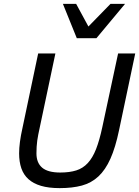

<svg xmlns="http://www.w3.org/2000/svg" viewBox="-20 -950 714 985"><path d="M590.8 -282.2Q572.3 -193.4 546.6 -136Q521 -78.6 484.9 -44.9Q448.7 -11.2 399.9 2Q351.1 15.1 286.1 15.1Q230 15.1 190.4 3.4Q150.9 -8.3 126 -30.8Q101.1 -53.2 89.6 -86.4Q78.1 -119.6 78.1 -163.1Q78.1 -217.3 95.2 -293L175.8 -675.8H264.2L183.1 -292Q179.2 -274.9 176.3 -259.5Q173.3 -244.1 171.1 -228.8Q168.9 -213.4 168 -197.3Q167 -181.2 167 -163.1Q167 -114.7 196.3 -89.8Q225.6 -64.9 289.1 -64.9Q336.9 -64.9 371.1 -75.7Q405.3 -86.4 430.2 -113.3Q455.1 -140.1 472.7 -184.8Q490.2 -229.5 504.9 -297.9L585.9 -675.8H673.8ZM370.6 -930.2 433.6 -814 546.9 -930.2H621.6L474.6 -753.9H374L302.7 -930.2Z"/></svg>

Font: Lorenzo Sans
Style: Italic
Weight: 400
Italic angle: -12°
Foundry: Intel Corporation
Version: Version 1.00; ttfautohint (v1.5)